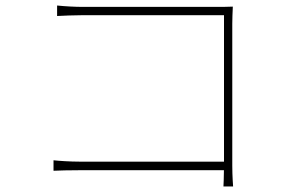

<svg xmlns="http://www.w3.org/2000/svg" viewBox="-20 -681 1040 696"><path d="M187 -661V-623C206 -624 251 -626 283 -626H792V-78C792 -43 790 -5 790 -5H825C825 -5 822 -43 822 -80V-595C822 -612 823 -636 824 -657C801 -656 783 -656 763 -656H282C252 -656 216 -658 187 -661ZM174 -100V-62C195 -63 229 -64 272 -64H803V-95H271C233 -95 191 -98 174 -100Z"/></svg>

Font: Source Han Sans JP VF
Style: Regular
Weight: 250
Designer: Ryoko NISHIZUKA 西塚涼子 (kana, bopomofo & ideographs); Paul D. Hunt (Latin, Greek & Cyrillic); Sandoll Communications 산돌커뮤니
Foundry: Adobe
Version: Version 2.004;hotconv 1.0.118;makeotfexe 2.5.65603